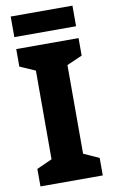

<svg xmlns="http://www.w3.org/2000/svg" viewBox="-97 -933 580 983"><g transform="rotate(-10 193.0 -441.5)"><path d="M355 0H31V-91L111 -127V-588L31 -623V-714H355V-623L275 -588V-127L355 -91ZM353 -883V-776H32V-883Z"/></g></svg>

Font: Noto Sans Devanagari SemiCondensed ExtraBold
Style: Regular
Weight: 800
Width: 4
Designer: Jelle Bosma - Monotype Design Team
Foundry: Monotype Imaging Inc.
Version: Version 2.004; ttfautohint (v1.8.4.7-5d5b)